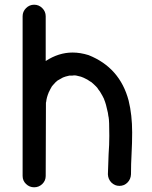

<svg xmlns="http://www.w3.org/2000/svg" viewBox="-20 -782 646 815"><path d="M125 13Q105 13 90.5 -1Q76 -15 76 -35V-713Q76 -733 90.5 -747.5Q105 -762 125 -762Q145 -762 159.5 -747.5Q174 -733 174 -713V-523Q229 -559 288 -559Q321 -559 356 -548Q489 -495 526 -355Q541 -294 541 -220Q541 -175 538.5 -130Q536 -85 536 -42Q535 -21 521 -7Q507 7 487 7Q467 7 453 -7Q439 -21 438 -42L441 -128Q444 -167 444 -205Q444 -271 441 -285L440 -289L438 -303Q430 -342 422 -360V-361L415 -375Q403 -397 397 -403Q393 -412 367 -434L363 -436Q353 -444 335 -452Q325 -457 309 -460Q308 -460 305 -461Q302 -462 294 -462L286 -461H274Q256 -457 247 -453L224 -440Q216 -434 205 -421L200 -415Q193 -403 188 -392Q187 -392 187 -391V-390Q178 -369 176 -350Q176 -348 175 -347L174 -35Q174 -15 159.5 -1Q145 13 125 13Z"/></svg>

Font: Bad Comic
Style: Regular
Weight: 400
Designer: GGBotNet
Foundry: f0n7
Version: 0.9